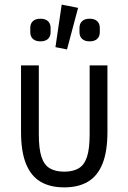

<svg xmlns="http://www.w3.org/2000/svg" viewBox="-20 -799 556 831"><path d="M148 -516V-218Q148 -155 159.5 -120Q171 -85 195.5 -70.5Q220 -56 258 -56Q296 -56 320.5 -70.5Q345 -85 356.5 -120Q368 -155 368 -218V-516H445V-229Q445 -143 423.5 -90Q402 -37 360.5 -12.5Q319 12 258 12Q197 12 155.5 -12.5Q114 -37 92.5 -90Q71 -143 71 -229V-516ZM368 -620Q347 -620 335.5 -630.5Q324 -641 324 -660V-678Q324 -697 335.5 -707.5Q347 -718 368 -718Q389 -718 400.5 -707.5Q412 -697 412 -678V-660Q412 -641 400.5 -630.5Q389 -620 368 -620ZM155 -620Q134 -620 122.5 -630.5Q111 -641 111 -660V-678Q111 -697 122.5 -707.5Q134 -718 155 -718Q176 -718 187.5 -707.5Q199 -697 199 -678V-660Q199 -641 187.5 -630.5Q176 -620 155 -620ZM318 -765 270 -585 220 -595 247 -779Z"/></svg>

Font: IBM Plex Sans Condensed
Style: Regular
Weight: 400
Width: 3
Designer: Mike Abbink, Paul van der Laan, Pieter van Rosmalen
Foundry: Bold Monday
Version: Version 3.201